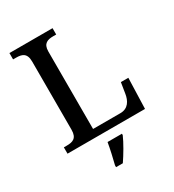

<svg xmlns="http://www.w3.org/2000/svg" viewBox="-219 -837 1069 1180"><g transform="rotate(-30 316.0 -246.5)"><path d="M35 0H585L592 -217H539L527 -142C520 -96 497 -53 441 -53H247V-603C247 -660 281 -669 320 -669H341V-714H35V-669H56C97 -669 130 -660 130 -599V-115C130 -54 97 -45 56 -45H35ZM252 208V221H300C329 179 368 113 386 71V61H284C276 108 263 165 252 208Z"/></g></svg>

Font: Noto Serif Vithkuqi Medium
Style: Regular
Weight: 500
Version: Version 1.005